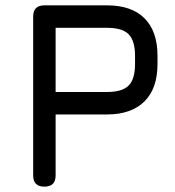

<svg xmlns="http://www.w3.org/2000/svg" viewBox="-20 -698 653 718"><path d="M146 0C174 0 188 -14 188 -42C188 -42 188 -270 188 -270C188 -270 380 -270 380 -270C380 -270 380 -270 380 -270C441 -270 488 -286.5 520.5 -319C553 -351.5 569 -398 569 -459C569 -459 569 -489 569 -489C569 -489 569 -489 569 -489C569 -550 553 -597 520.5 -629.5C488 -662 441 -678 380 -678C380 -678 146 -678 146 -678C146 -678 146 -678 146 -678C118 -678 104 -664 104 -636C104 -636 104 -42 104 -42C104 -42 104 -42 104 -42C104 -14 118 0 146 0C146 0 146 0 146 0ZM188 -594C188 -594 380 -594 380 -594C380 -594 380 -594 380 -594C418 -594 445 -586 461 -570C477 -553.5 485 -526.5 485 -489C485 -489 485 -459 485 -459C485 -459 485 -459 485 -459C485 -421 477 -394 461 -378C445 -362 418 -354 380 -354C380 -354 188 -354 188 -354C188 -354 188 -594 188 -594Z"/></svg>

Font: Jura-Fortis-Bold
Style: Bold
Weight: 500
Designer: Daniel Johnson, Alexei Vanyashin, Mirko Velimirovic
Foundry: Daniel Johnson
Version: ""